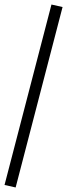

<svg xmlns="http://www.w3.org/2000/svg" viewBox="-28 -768 296 847"><path d="M41 59 -8 48 199 -748 248 -737Z"/></svg>

Font: Nunito Sans 10pt Condensed Light
Style: Regular
Weight: 300
Width: 3
Designer: Vernon Adams
Foundry: Vernon Adams
Version: Version 3.101;gftools[0.9.27]